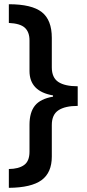

<svg xmlns="http://www.w3.org/2000/svg" viewBox="-20 -734 411 912"><path d="M226.1 9.8Q226.1 85.9 177.5 121.6Q128.9 157.2 22 158.2V68.8Q68.4 68.4 94.2 50Q120.1 31.7 120.1 -13.2V-141.1Q120.1 -200.2 146 -232.4Q171.9 -264.6 231.9 -274.9V-280.8Q120.1 -299.8 120.1 -397V-542Q120.1 -582 97.9 -602.3Q75.7 -622.6 22 -625V-713.9Q130.9 -713.9 178.5 -676.5Q226.1 -639.2 226.1 -554.2V-414.1Q226.1 -365.2 257.1 -344.7Q288.1 -324.2 349.1 -324.2V-231Q289.1 -231 257.6 -210.2Q226.1 -189.5 226.1 -140.1Z"/></svg>

Font: TypoPRO Open Sans
Style: Regular
Weight: 600
Foundry: Ascender Corporation
Version: Version 1.10